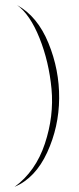

<svg xmlns="http://www.w3.org/2000/svg" viewBox="-20 -860 309 753"><path d="M37 -127Q120 -188 156 -296.5Q192 -405 182 -511.5Q172 -618 135 -710.5Q98 -803 47 -840Q127 -796 170 -691Q213 -586 212 -474Q211 -362 165 -262Q119 -162 37 -127Z"/></svg>

Font: YamSuf
Style: Regular
Weight: 400
Version: Version 1.1